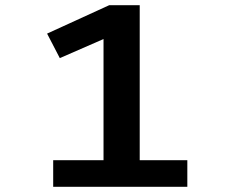

<svg xmlns="http://www.w3.org/2000/svg" viewBox="-20 -720 890 740"><path d="M518.5 -102.5H702V0H185V-102.5H379V-569.5L210.5 -496L161.5 -590.5L401 -700H518.5Z"/></svg>

Font: League Mono Wide SemiBold
Style: Regular
Weight: 600
Width: 8
Designer: Tyler Finck
Foundry: The League of Moveable Type / Tyler Finck
Version: Version 2.210